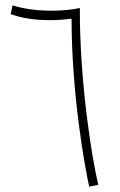

<svg xmlns="http://www.w3.org/2000/svg" viewBox="-20 -697 449 719"><path d="M314 2 348 -5C325 -100 278 -387 279 -667C217 -653 107 -651 27 -677L20 -644C83 -621 165 -616 248 -627C248 -347 297 -74 314 2Z"/></svg>

Font: Noto Sans Arabic UI Cn XLt
Style: Regular
Weight: 200
Width: 3
Designer: Monotype Design Team, Nadine Chahine and Nizar Qandah
Foundry: Monotype Imaging Inc.
Version: Version 2.010